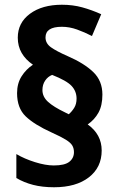

<svg xmlns="http://www.w3.org/2000/svg" viewBox="-20 -784 498 810"><path d="M52 -391Q52 -432 71 -462Q90 -492 119 -511Q88 -532 71.5 -560.5Q55 -589 55 -625Q55 -688 106.5 -726Q158 -764 241 -764Q287 -764 327 -753Q367 -742 407 -724L368 -632Q337 -648 305 -659.5Q273 -671 241 -671Q172 -671 172 -626Q172 -601 195 -584.5Q218 -568 266 -547Q335 -517 373.5 -480Q412 -443 412 -385Q412 -339 395.5 -309Q379 -279 350 -259Q409 -217 409 -149Q409 -78 355 -36Q301 6 208 6Q159 6 120 -4Q81 -14 49 -33V-134Q83 -114 127.5 -100Q172 -86 207 -86Q253 -86 272.5 -101.5Q292 -117 292 -142Q292 -158 285 -170Q278 -182 258 -194.5Q238 -207 198 -225Q125 -258 88.5 -293Q52 -328 52 -391ZM159 -404Q159 -376 182.5 -354.5Q206 -333 254 -310L270 -302Q283 -313 293 -329Q303 -345 303 -368Q303 -399 282 -421.5Q261 -444 200 -468Q182 -461 170.5 -444Q159 -427 159 -404Z"/></svg>

Font: Noto Sans Ethiopic SemiCondensed
Style: Bold
Weight: 700
Width: 4
Designer: Monotype Design Team
Foundry: Monotype Imaging Inc.
Version: Version 2.102; ttfautohint (v1.8.4.7-5d5b)